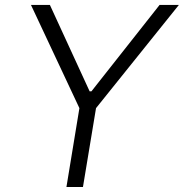

<svg xmlns="http://www.w3.org/2000/svg" viewBox="-20 -747 735 767"><path d="M103.7 -727.3H179.3L338.1 -382.1H345.2L617.5 -727.3H694.6L363.6 -315L311.4 0H245.4L297.2 -315Z"/></svg>

Font: Inter Light  BETA
Style: Italic
Weight: 300
Italic angle: 9.39999°
Designer: Rasmus Andersson
Foundry: rsms
Version: Version 3.011;git-f93a4a705